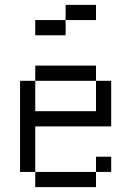

<svg xmlns="http://www.w3.org/2000/svg" viewBox="-20 -770 540 790"><path d="M437.5 -62.5V-125H375V-62.5H125V0H375V-62.5ZM375 -687.5V-750H250V-687.5H125V-625H250V-687.5ZM125 -62.5V-250H437.5V-437.5H375Q375 -437.5 375 -312.5H125Q125 -312.5 125 -437.5H62.5Q62.5 -437.5 62.5 -62.5ZM125 -437.5H375V-500H125Z"/></svg>

Font: UnifontExMono
Style: Regular
Weight: 500
Version: Version 15.0.06